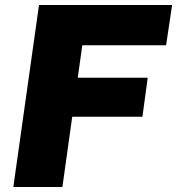

<svg xmlns="http://www.w3.org/2000/svg" viewBox="-20 -743 704 763"><path d="M135 -723 33 0H228L267 -279H546L567 -434H289L307 -563H640L664 -723Z"/></svg>

Font: United Sans Black
Style: Italic
Weight: 900
Italic angle: -8°
Designer: Pablo Impallari, Rodrigo Fuenzalida (Modified by Dan O. Williams)
Version: Version 1.000;PS 001.000;hotconv 1.0.88;makeotf.lib2.5.64775